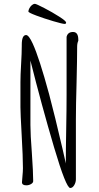

<svg xmlns="http://www.w3.org/2000/svg" viewBox="-20 -942 505 977"><path d="M298.3 -184.1Q258.3 -356.4 230 -462.4Q179.7 -647.9 146.5 -720.2Q126.5 -763.7 112.8 -763.7Q90.8 -763.7 90.8 -713.9V-707.5Q90.8 -672.4 87.4 -615.7Q84 -559.1 84 -523.9V-396.5Q84 -366.7 90.3 -254.4Q96.7 -142.1 96.7 -86.4Q96.7 -70.3 94.2 -44.4Q91.8 -18.6 91.8 -14.6Q91.8 1 113.8 1Q127 1 137.9 -5.4Q148.9 -11.7 148.9 -20.5Q148.9 -64.9 142.1 -163.1Q134.8 -257.8 134.8 -305.7V-633.8Q191.4 -408.2 255.4 -191.4Q316.4 14.6 337.4 14.6Q349.1 14.6 357.7 0.2Q366.2 -14.2 366.2 -29.8V-335.4Q366.2 -404.8 369.6 -520.5Q372.6 -644.5 372.6 -705.1Q372.6 -722.2 378.4 -734.4V-740.2Q378.4 -779.3 351.6 -779.3Q324.7 -779.3 318.8 -754.4V-458.5Q318.8 -387.7 316.9 -284.2Q314.9 -180.7 314.9 -109.9L314 -114.7ZM124.5 -883.3Q124.5 -877.9 164.8 -862.8Q205.1 -847.7 251.7 -834Q298.3 -820.3 309.1 -820.3Q316.4 -820.3 316.4 -827.1Q316.4 -835 281.2 -857.4Q246.1 -879.9 205.1 -901.1Q164.1 -922.4 157.7 -922.4Q149.9 -922.4 142.3 -916Q134.8 -909.7 129.6 -900.1Q124.5 -890.6 124.5 -883.3Z"/></svg>

Font: Amatica SC
Style: Bold
Weight: 400
Designer: Vernon Adams, Ben Nathan
Foundry: newtypography
Version: Version 2.000